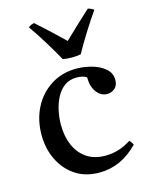

<svg xmlns="http://www.w3.org/2000/svg" viewBox="-115 -824 702 909"><g transform="rotate(-15 235.5 -370.0)"><path d="M434 -97Q444 -85 449 -74Q366 12 259 12Q190 12 141 -21Q92 -54 65.5 -109Q39 -164 39 -231Q39 -304 69 -363Q99 -422 153.5 -457Q208 -492 279 -492Q316 -492 354 -481.5Q392 -471 418 -449Q444 -427 444 -393Q444 -366 428 -352Q412 -338 390 -338Q360 -338 339 -365.5Q318 -393 318 -439Q300 -451 270 -451Q234 -451 209.5 -433Q185 -415 169.5 -385Q154 -355 147 -320.5Q140 -286 140 -253Q140 -197 159 -153Q178 -109 215 -83.5Q252 -58 307 -58Q339 -58 369.5 -67Q400 -76 434 -97ZM274 -629Q304 -658 337 -689Q370 -720 405 -752Q412 -751 419.5 -747.5Q427 -744 434 -739Q405 -698 372.5 -646Q340 -594 317 -552Q307 -550 296 -549Q285 -548 273 -548Q261 -548 250 -549Q239 -550 229 -552Q206 -594 174 -646Q142 -698 113 -739Q125 -749 142 -752Q178 -720 211 -689Q244 -658 274 -629Z"/></g></svg>

Font: Tiro Gurmukhi
Style: Regular
Weight: 400
Designer: Gurmukhi: John Hudson & Fiona Ross. Latin: John Hudson.
Foundry: Tiro Typeworks Ltd.
Version: Version 1.52